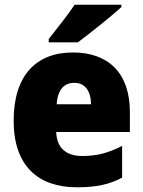

<svg xmlns="http://www.w3.org/2000/svg" viewBox="-20 -786 608 816"><path d="M496 -756V-766H297C268 -721 220 -663 187 -620V-606H311C363 -645 456 -719 496 -756ZM290 -563C135 -563 38 -467 38 -273C38 -81 142 10 307 10C391 10 447 -3 499 -31V-166C441 -136 392 -123 330 -123C257 -123 221 -161 219 -225H532V-310C532 -476 440 -563 290 -563ZM296 -434C341 -434 366 -400 367 -343H221C225 -408 255 -434 296 -434Z"/></svg>

Font: Noto Sans Gujarati UI SemiCondensed Black
Style: Regular
Weight: 900
Width: 4
Designer: Jelle Bosma - Monotype Design Team, Universal Thirst
Foundry: Monotype Imaging Inc.
Version: Version 2.106